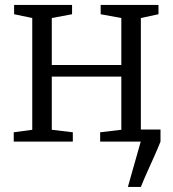

<svg xmlns="http://www.w3.org/2000/svg" viewBox="-20 -562 686 762"><path d="M487.5 180 538.5 0 513 -48H617V0Q605 30 591.5 60Q578 90 564.5 120Q551 150 539 180ZM34.5 0V-37L108 -47V-490.5L36 -505.5V-542.5H266V-505.5L185.5 -490.5V-304H461.5V-490.5L379.5 -505.5V-542.5H609V-505.5L539 -490.5V-47L612.5 -37V0H377.5V-37L461.5 -47V-258H185.5V-47L269 -37V0Z"/></svg>

Font: Merriweather 48pt Light
Style: Regular
Weight: 300
Version: Version 2.100